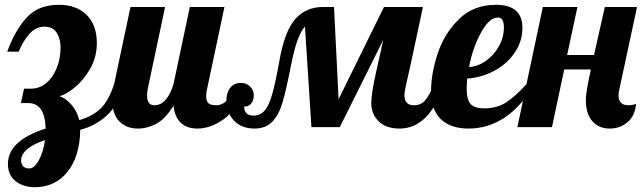

<svg xmlns="http://www.w3.org/2000/svg" viewBox="-20 -529 2671 799"><path d="M13 153Q13 56 170 6Q167 -100 98 -100H67L80 -160H109Q144 -160 172 -183Q200 -206 216 -245.5Q232 -285 232 -332Q232 -367 216 -392.5Q200 -418 165 -418Q128 -418 101 -386.5Q74 -355 58 -314H10Q42 -402 90.5 -455.5Q139 -509 225 -509Q298 -509 340.5 -467Q383 -425 383 -350Q383 -290 354.5 -241.5Q326 -193 289 -163.5Q252 -134 228 -129Q254 -120 277.5 -93Q301 -66 310 -29Q367 -46 399.5 -78Q432 -110 455 -179H497Q470 -88 422 -46Q374 -4 314 11Q312 123 260.5 186.5Q209 250 125 250Q77 250 45 225Q13 200 13 153ZM167 54Q68 88 68 139Q68 154 76.5 163Q85 172 102 172Q123 172 142 137Q161 102 167 54Z M447 -114Q447 -139 455 -179L523 -500H667L595 -160Q592 -145 592 -132Q592 -91 622 -91Q650 -91 670 -114.5Q690 -138 702 -179L770 -500H914L842 -160Q838 -145 838 -128Q838 -108 847.5 -99.5Q857 -91 879 -91Q907 -91 927.5 -115Q948 -139 960 -179H1002Q965 -71 910.5 -32.5Q856 6 801 6Q758 6 732.5 -18Q707 -42 702 -89Q668 -34 630.5 -14Q593 6 554 6Q506 6 476.5 -24Q447 -54 447 -114Z M1829 -179Q1766 6 1643 6Q1586 6 1555.5 -24.5Q1525 -55 1525 -100Q1525 -139 1546 -233L1575 -363L1394 0H1276L1249 -419Q1231 -398 1217 -358.5Q1203 -319 1190 -252Q1171 -154 1155.5 -102Q1140 -50 1112.5 -22Q1085 6 1039 6Q985 6 953.5 -27.5Q922 -61 922 -109Q922 -143 938 -163.5Q954 -184 982 -184Q1006 -184 1021 -169Q1036 -154 1036 -133Q1036 -109 1024 -96.5Q1012 -84 996 -86Q996 -48 1035 -48Q1063 -48 1081 -68.5Q1099 -89 1112.5 -136Q1126 -183 1142 -272Q1164 -399 1208.5 -449.5Q1253 -500 1325 -500H1370L1389 -116L1578 -500H1740L1687 -252Q1677 -209 1670 -177Q1663 -145 1663 -133Q1663 -91 1703 -91Q1731 -91 1748 -110Q1765 -129 1787 -179Z M1774 -153Q1774 -222 1801 -305Q1828 -388 1889 -448.5Q1950 -509 2044 -509Q2154 -509 2154 -413Q2154 -357 2122 -310Q2090 -263 2037 -234.5Q1984 -206 1924 -202Q1922 -172 1922 -162Q1922 -113 1939 -95.5Q1956 -78 1994 -78Q2048 -78 2086.5 -103Q2125 -128 2171 -179H2205Q2094 6 1930 6Q1856 6 1815 -32.5Q1774 -71 1774 -153ZM2077 -415Q2077 -456 2052 -456Q2016 -456 1981.5 -393Q1947 -330 1932 -250Q1969 -252 2002.5 -276Q2036 -300 2056.5 -337Q2077 -374 2077 -415Z M2418 -114Q2418 -146 2439 -240H2328L2277 0H2133L2239 -500H2383L2340 -300H2452L2497 -500H2631L2558 -160Q2554 -145 2554 -132Q2554 -91 2595 -91Q2613 -91 2627 -97Q2623 -47 2591.5 -20.5Q2560 6 2517 6Q2473 6 2445.5 -24Q2418 -54 2418 -114Z"/></svg>

Font: Lobster
Style: Regular
Weight: 400
Designer: Impallari Type
Foundry: Impallari Type
Version: Version 2.100